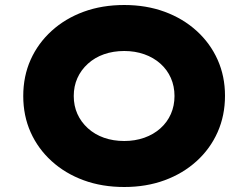

<svg xmlns="http://www.w3.org/2000/svg" viewBox="-20 -738 993 768"><path d="M477 10Q388 10 314.5 -17Q241 -44 186.5 -93.5Q132 -143 102.5 -209Q73 -275 73 -354Q73 -433 102.5 -499Q132 -565 186.5 -614.5Q241 -664 314.5 -691Q388 -718 477 -718Q565 -718 638.5 -691Q712 -664 766.5 -614.5Q821 -565 850.5 -499Q880 -433 880 -355Q880 -276 850.5 -209.5Q821 -143 766.5 -93.5Q712 -44 638.5 -17Q565 10 477 10ZM477 -174Q520 -174 557 -187Q594 -200 621.5 -224.5Q649 -249 663.5 -282Q678 -315 678 -354Q678 -393 663.5 -426Q649 -459 621.5 -483.5Q594 -508 557 -521Q520 -534 477 -534Q433 -534 396 -521Q359 -508 331.5 -483Q304 -458 289.5 -425.5Q275 -393 275 -354Q275 -315 289.5 -282.5Q304 -250 331.5 -225Q359 -200 396 -187Q433 -174 477 -174Z"/></svg>

Font: Lexend Exa ExtraBold
Style: Regular
Weight: 800
Designer: Bonnie Shaver-Troup, Thomas Jockin
Foundry: Lexend
Version: Version 1.007